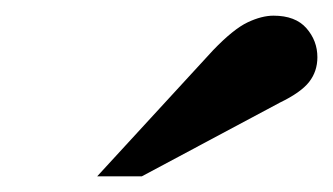

<svg xmlns="http://www.w3.org/2000/svg" viewBox="-20 -779 425 245"><path d="M104 -554 252 -715Q278 -742 296 -750.5Q314 -759 329 -759Q357 -759 371 -743Q385 -727 385 -706Q385 -688 374.5 -674.5Q364 -661 337 -648L161 -554Z"/></svg>

Font: Libre Bodoni SemiBold
Style: Italic
Weight: 600
Italic angle: -13°
Version: Version 2.003